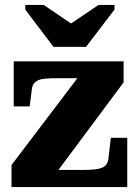

<svg xmlns="http://www.w3.org/2000/svg" viewBox="-20 -763 558 783"><path d="M198 -572H331L447 -724V-743H382L222 -635H317L158 -743H83V-724ZM199 -44 183 -70H319Q346 -70 364.5 -72Q383 -74 395 -78.5Q407 -83 413.5 -92Q420 -101 422 -115L432 -201H499V0H27V-90L316 -471L367 -444H212Q186 -444 167 -442.5Q148 -441 136.5 -436Q125 -431 118.5 -422.5Q112 -414 110 -400L101 -329H36V-513H484V-427Z"/></svg>

Font: Roboto Serif 36pt
Style: Bold
Weight: 700
Version: Version 1.008